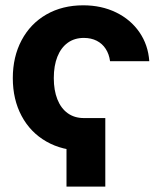

<svg xmlns="http://www.w3.org/2000/svg" viewBox="-20 -547 599 712"><path d="M370.5 144.9H226.6V-109.2H370.5ZM288.5 11.7Q211.1 11.7 151.9 -22.2Q92.6 -56.1 60.1 -117.1Q27.5 -178.1 27.5 -257.4Q27.5 -336.6 60.2 -398Q92.9 -459.4 152.1 -493.4Q211.4 -527.3 288.5 -527.3Q356.3 -527.3 410.5 -500.9Q464.7 -474.5 497.1 -427.4Q529.4 -380.4 533.6 -320.1H388.1Q384.7 -346.2 372.1 -365.6Q359.6 -385.1 338.8 -395.8Q318 -406.4 290.8 -406.4Q256.2 -406.4 231.1 -388.3Q206.1 -370.1 192.8 -336.7Q179.5 -303.3 179.5 -257.4Q179.5 -212 192.8 -178.6Q206.1 -145.1 231.2 -127.1Q256.3 -109.2 290.8 -109.2Z"/></svg>

Font: Intratopia Thin
Style: Regular
Weight: 100
Designer: Rasmus Andersson
Foundry: rsms
Version: Version 3.000;Glyphs 3.2.3 (3260)